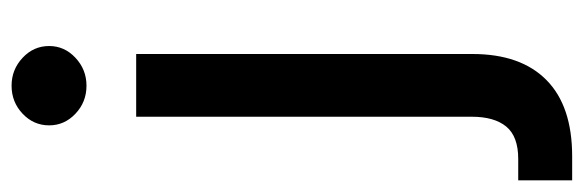

<svg xmlns="http://www.w3.org/2000/svg" viewBox="-388 -444 989 325"><g transform="rotate(-90 106.5 -281.5)"><path d="M71.4 -545.5H177.6V23.4Q177.6 105.5 133.5 149Q89.5 192.5 4.6 192.5H-36.2V101.2H0Q38 101.2 54.7 81Q71.4 60.7 71.4 22.7ZM123.9 -629.6Q96.2 -629.6 76.5 -648.3Q56.8 -666.9 56.8 -692.8Q56.8 -719.1 76.5 -737.7Q96.2 -756.4 123.9 -756.4Q151.3 -756.4 171.2 -737.7Q191.1 -719.1 191.1 -692.8Q191.1 -666.9 171.2 -648.3Q151.3 -629.6 123.9 -629.6Z"/></g></svg>

Font: Inter Zeller Medium
Style: Regular
Weight: 500
Designer: Rasmus Andersson; Joe Bland
Foundry: zeller
Version: Version 3.015;git-dec3a8cb1